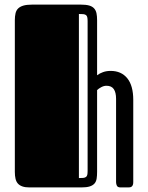

<svg xmlns="http://www.w3.org/2000/svg" viewBox="-20 -820 648 840"><path d="M404.8 -490.7Q415.5 -499 430.7 -504.4Q445.8 -509.8 463.9 -509.8Q510.7 -509.8 536.9 -477.5Q563 -445.3 563 -382.8V-22.9Q563 -14.6 560.8 -10Q558.6 -5.4 555.4 -3.2Q552.2 -1 547.9 -0.5Q543.5 0 539.1 0H507.8Q495.1 0 491.5 -7.3Q487.8 -14.6 487.8 -22.9V-387.7Q487.8 -415.5 477.8 -430.2Q467.8 -444.8 445.8 -444.8Q434.6 -444.8 423.1 -438.7Q411.6 -432.6 404.8 -425.8V-68.4Q404.8 -51.3 402.8 -38.6Q400.9 -25.9 393.6 -17.3Q386.2 -8.8 372.6 -4.4Q358.9 0 335.4 0H109.4Q90.3 0 77.9 -4.4Q65.4 -8.8 58.1 -17.1Q50.8 -25.4 47.9 -38.1Q44.9 -50.8 44.9 -67.9V-731.9Q44.9 -748.5 47.9 -761.5Q50.8 -774.4 59.1 -782.7Q67.4 -791 82 -795.4Q96.7 -799.8 120.1 -799.8H334Q356 -799.8 369.9 -795.9Q383.8 -792 391.6 -783.4Q399.4 -774.9 402.1 -762.2Q404.8 -749.5 404.8 -731.9ZM363.3 -727.5Q363.3 -738.3 361.8 -744.6Q360.4 -751 356 -754.2Q351.6 -757.3 344.2 -758.1Q336.9 -758.8 325.2 -758.8V-41Q336.9 -41 344.2 -41.7Q351.6 -42.5 356 -45.7Q360.4 -48.8 361.8 -54.9Q363.3 -61 363.3 -72.3Z"/></svg>

Font: Fascinate Inline
Style: Regular
Weight: 900
Designer: Astigmatic (AOETI)
Foundry: Astigmatic (AOETI)
Version: Version 1.000